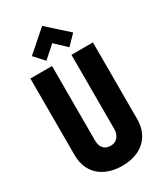

<svg xmlns="http://www.w3.org/2000/svg" viewBox="-230 -1021 960 1122"><g transform="rotate(-30 250.5 -460.5)"><path d="M390 -808 252 -932 112 -809 172 -743 253 -815 328 -744ZM461 -186V-700H316V-201Q316 -178 308 -161Q300 -144 285.5 -134.5Q271 -125 250 -125Q229 -125 214.5 -133.5Q200 -142 192.5 -158.5Q185 -175 185 -200V-700H39V-186Q39 -122 66 -78Q93 -34 141 -11.5Q189 11 251 11Q313 11 360 -11.5Q407 -34 434 -78Q461 -122 461 -186Z"/></g></svg>

Font: Advent Pro ExtraBold
Style: Regular
Weight: 800
Designer: VivaRado, Andreas Kalpakidis
Foundry: VivaRado, Andreas Kalpakidis
Version: Version 3.000